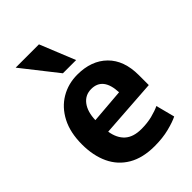

<svg xmlns="http://www.w3.org/2000/svg" viewBox="-241 -915 1037 1037"><g transform="rotate(-45 278.0 -396.5)"><path d="M339 -610 257 -812H79L238 -610ZM521 -237V-313Q521 -426 458 -488Q395 -550 288 -550Q218 -550 161.5 -516.5Q105 -483 72 -419.5Q39 -356 39 -265Q39 -180 69 -116Q99 -52 159.5 -16.5Q220 19 310 19Q372 19 421 6.5Q470 -6 498 -20L470 -128Q445 -116 408 -106.5Q371 -97 325 -97Q264 -97 230.5 -127Q197 -157 188 -214ZM380 -323 183 -307Q185 -370 212.5 -406Q240 -442 286 -442Q375 -442 380 -323Z"/></g></svg>

Font: Repo Bold
Style: Bold
Weight: 700
Designer: Stefan Peev
Foundry: Context Ltd
Version: Version 1.502